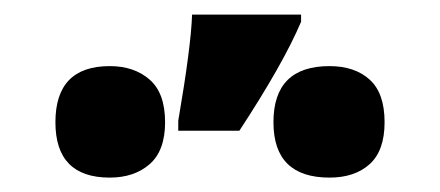

<svg xmlns="http://www.w3.org/2000/svg" viewBox="-20 -858 605 264"><path d="M225.1 -691.9Q242.7 -794.4 244.1 -837.9H394V-828.1Q369.6 -770.5 309.1 -678.2H225.1ZM56.2 -689.9Q56.2 -767.1 130.9 -767.1Q164.6 -767.1 185.8 -748.5Q207 -730 207 -689.9Q207 -650.9 185.8 -632.3Q164.6 -613.8 130.9 -613.8Q56.2 -613.8 56.2 -689.9ZM356 -689.9Q356 -767.1 433.1 -767.1Q467.8 -767.1 488.3 -748.5Q508.8 -730 508.8 -689.9Q508.8 -650.9 488.3 -632.3Q467.8 -613.8 433.1 -613.8Q356 -613.8 356 -689.9Z"/></svg>

Font: Open Sans ExtBd
Style: Bold
Weight: 800
Foundry: Ascender Corporation
Version: Version 1.10